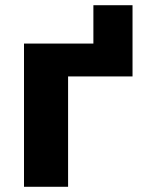

<svg xmlns="http://www.w3.org/2000/svg" viewBox="-20 -716 566 736"><path d="M488 -696V-423H241V0H72V-549H338V-696Z"/></svg>

Font: Noto Sans ExtraBold
Style: Regular
Weight: 800
Designer: Monotype Design Team
Foundry: Monotype Imaging Inc.
Version: Version 2.007